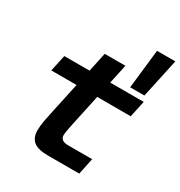

<svg xmlns="http://www.w3.org/2000/svg" viewBox="-190 -958 1024 1091"><g transform="rotate(30 321.5 -412.5)"><path d="M494.2 -569.4 523 -825.2H643L587.8 -569.4ZM284.4 0Q217 0 188.6 -23.8Q160.2 -47.6 160.2 -95.6Q160.2 -124 166.8 -159.8Q173.4 -195.6 182.2 -234.4L274.2 -661.8H409.8L317 -230Q311.2 -201.6 307 -180.3Q302.8 -159 302.8 -144.4Q302.8 -127.2 315.1 -117.4Q327.4 -107.6 353.8 -107.6H511.6L489 0ZM58.4 -428.4 81.6 -536H602.6L579.4 -428.4Z"/></g></svg>

Font: Geist Mono
Style: Italic
Weight: 400
Italic angle: -12°
Monospace: yes
Designer: Basement.studio, Andrés Briganti, Mateo Zaragoza
Foundry: Basement.studio, Vercel, Andrés Briganti, Guido Ferreyra, Mateo Zaragoza
Version: Version 1.500